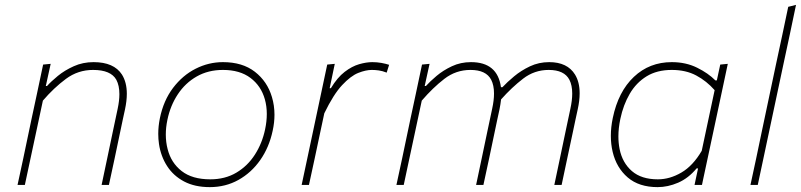

<svg xmlns="http://www.w3.org/2000/svg" viewBox="-20 -759 3288 788"><path d="M52 0Q64 -56.5 75.5 -109Q86.5 -161 99 -221L109.5 -271Q119 -315.5 131.5 -373.5Q143.5 -431 157 -494L188 -497L168 -406H173Q189.5 -424.5 217.5 -447.5Q245.5 -470.5 282.8 -487.2Q320 -504 364 -504Q447.5 -504 480.5 -453Q500.5 -421 500.5 -374Q500.5 -345 493 -310Q488.5 -289.5 484.2 -269.5Q480 -249.5 474 -221Q461.5 -161 450.5 -109Q439 -56.5 427 0H397Q409 -57 420 -109Q431 -160.5 443.5 -221L463 -313Q470 -346 470 -372.5Q470 -408 457.5 -431.5Q435 -472 362 -472Q300 -472 250.5 -435.2Q201 -398.5 156 -346L129.5 -222Q116.5 -160.5 105.2 -108.5Q94 -56.5 82 0Z M841 9Q779.5 9 735.5 -14.2Q691.5 -37.5 665.8 -77.5Q640 -117.5 632.5 -168Q629.5 -188.5 629.5 -209.5Q629.5 -240.5 636 -273Q651 -346.5 690.2 -398.2Q729.5 -450 783 -477Q836.5 -504 895 -504Q975 -504 1026 -464.5Q1077 -425 1096 -361Q1106.5 -326 1106.5 -288Q1106.5 -256 1099 -222Q1084.5 -154 1048 -102Q1011.5 -50 958.5 -20.5Q905.5 9 841 9ZM843 -23Q904 -23 950.2 -50.5Q996.5 -78 1026.2 -124.5Q1056 -171 1068 -228Q1075 -261 1075 -291Q1075 -323 1067 -351.5Q1051.5 -406.5 1008 -439.2Q964.5 -472 895 -472Q834.5 -472 787.5 -445.2Q740.5 -418.5 709.8 -372Q679 -325.5 667 -267Q660.5 -236 660.5 -207Q660.5 -175.5 668 -147Q682 -91 725.5 -57Q769 -23 843 -23Z M1218 0Q1230 -56.5 1241 -108Q1252 -159.5 1265 -221L1275.5 -270.5Q1295 -364 1323 -494L1354 -497L1333 -397H1338Q1364.5 -441 1394.5 -464Q1424.5 -487 1454 -495.5Q1483.5 -504 1508 -504Q1527 -504 1545.2 -500.8Q1563.5 -497.5 1577 -493L1567 -461Q1549 -468 1534.2 -470Q1519.5 -472 1506 -472Q1481.5 -472 1450.5 -459.8Q1419.5 -447.5 1384 -409.5Q1348.5 -371.5 1311 -294L1295.5 -221.5Q1282.5 -160.5 1271.5 -108.5Q1260 -56 1248 0Z M1607 0Q1619 -56.5 1630.5 -109Q1641.5 -161 1654 -221L1664.5 -271Q1674 -315.5 1686.5 -373.5Q1698.5 -431 1712 -494L1743 -497L1723 -406H1728Q1744.5 -424.5 1771.8 -447.5Q1799 -470.5 1834.8 -487.2Q1870.5 -504 1913 -504Q2022 -504 2036 -401H2042Q2061 -421.5 2089.8 -445.5Q2118.5 -469.5 2155 -486.8Q2191.5 -504 2234 -504Q2308.5 -504 2340 -453Q2359 -422 2359 -376Q2359 -346 2351 -310Q2346.5 -289.5 2342.2 -269.5Q2338 -249.5 2332 -221Q2319 -160 2308 -108.5Q2297 -57 2285 0H2255Q2267 -57 2278 -109Q2289 -160.5 2301.5 -221L2321 -313Q2328.5 -347.5 2328.5 -375Q2328.5 -409 2317 -431.5Q2296 -472 2232 -472Q2173.5 -472 2127 -436.2Q2080.5 -400.5 2036.5 -351Q2034.5 -332.5 2030 -310Q2025.5 -289.5 2021.2 -269.5Q2017 -249.5 2011 -221Q1998.5 -161 1987.5 -109Q1976 -56.5 1964 0H1934Q1946 -57 1957 -109Q1968 -160.5 1980.5 -221L2000 -313Q2007.5 -347.5 2007.5 -375Q2007.5 -409 1996 -431.5Q1975 -472 1911 -472Q1851 -472 1803.5 -435.2Q1756 -398.5 1711 -346L1684.5 -222Q1671.5 -161 1660.2 -108.8Q1649 -56.5 1637 0Z M2830.5 0Q2833.5 -14 2836.5 -28.5L2845 -68H2839Q2805.5 -27.5 2763.2 -9.2Q2721 9 2679 9Q2602.5 9 2556.2 -30.8Q2510 -70.5 2494.5 -135.5Q2487 -167 2487 -201.5Q2487 -237 2495 -275Q2517.5 -383 2581.5 -443.5Q2645.5 -504 2737 -504Q2795 -504 2841 -481.2Q2887 -458.5 2916 -429H2922L2936 -494L2967 -497Q2954.5 -439.5 2943.5 -386.5Q2932 -333 2919 -271.5L2867 -28.5Q2864 -14 2861 0ZM2680 -23Q2729 -23 2776.5 -50.8Q2824 -78.5 2860 -140L2913 -389Q2880 -426.5 2837.5 -449.2Q2795 -472 2737 -472Q2676.5 -472 2633.8 -445.8Q2591 -419.5 2564.5 -374Q2538 -328.5 2526 -271Q2518 -233 2518 -199Q2518 -172 2523 -147Q2534.5 -90.5 2573.5 -56.8Q2612.5 -23 2680 -23Z M3060 0Q3072 -56.5 3083.5 -109Q3094.5 -161 3107 -221.5L3164.5 -493.5Q3178 -557 3191 -617Q3203.5 -676.5 3215 -731L3247 -739Q3234 -677 3221.5 -617.5Q3208.5 -558 3195 -494L3137 -221Q3124 -159.5 3113 -108Q3102 -56.5 3090 0Z"/></svg>

Font: Heraclito Thin
Style: Italic
Weight: 100
Italic angle: -12°
Designer: Kostas Bartsokas (font) & Cristiano Sobral (main changes)
Foundry: Kostas Bartsokas (font) & Cristiano Sobral (main changes)
Version: Version 1.00;July 8, 2020;FontCreator 13.0.0.2655 64-bit